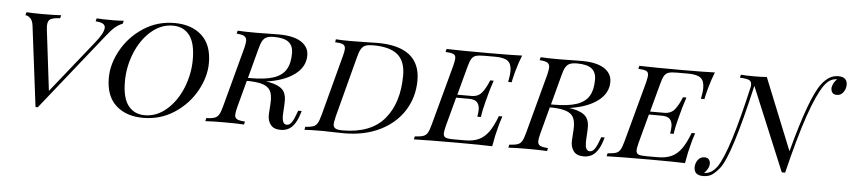

<svg xmlns="http://www.w3.org/2000/svg" viewBox="-39 -740 4493 1013"><g transform="rotate(5 2207.5 -233.5)"><path d="M585.5 -490.3 581.5 -474.2Q557.3 -464.5 539.1 -448.4Q521 -432.3 491.9 -395.2L173.4 4H161.3L108.1 -422.6Q104.8 -449.2 92.3 -461.3Q79.8 -473.4 66.1 -474.2L70.2 -490.3Q101.6 -487.9 157.3 -487.9Q219.4 -487.9 254 -490.3L250 -474.2Q212.9 -472.6 198.4 -463.7Q183.9 -454.8 183.9 -426.6Q183.9 -421 185.5 -406.5L224.2 -87.1L443.5 -361.3Q488.7 -416.9 488.7 -444.4Q488.7 -458.9 476.2 -465.7Q463.7 -472.6 437.9 -474.2L441.9 -490.3Q465.3 -487.9 530.6 -487.9Q563.7 -487.9 585.5 -490.3Z M533.1 -183.1Q533.1 -256.5 574.2 -330.6Q615.3 -404.8 688.7 -453.2Q762.1 -501.6 854 -501.6Q944.4 -501.6 998.4 -452.4Q1052.4 -403.2 1052.4 -307.3Q1052.4 -233.9 1011.3 -159.7Q970.2 -85.5 896.8 -37.1Q823.4 11.3 731.5 11.3Q641.1 11.3 587.1 -37.9Q533.1 -87.1 533.1 -183.1ZM619.4 -171.8Q619.4 -84.7 651.2 -44Q683.1 -3.2 738.7 -3.2Q802.4 -3.2 854.8 -49.2Q907.3 -95.2 936.7 -168.1Q966.1 -241.1 966.1 -318.5Q966.1 -405.6 934.3 -446.4Q902.4 -487.1 846.8 -487.1Q783.1 -487.1 730.6 -441.1Q678.2 -395.2 648.8 -322.2Q619.4 -249.2 619.4 -171.8Z M1543.5 -97.6H1562.1L1558.9 -87.1Q1544.4 -37.1 1520.6 -12.9Q1496.8 11.3 1459.7 11.3Q1422.6 11.3 1406 -10.9Q1389.5 -33.1 1391.1 -66.1L1394.4 -116.9Q1395.2 -124.2 1395.2 -138.7Q1395.2 -171 1385.1 -189.9Q1375 -208.9 1349.2 -219Q1323.4 -229 1275 -230.6H1270.2H1259.7L1221 -85.5Q1214.5 -59.7 1214.5 -46.8Q1214.5 -31.5 1226.2 -24.6Q1237.9 -17.7 1268.5 -16.1L1265.3 0Q1228.2 -2.4 1165.3 -2.4Q1094.4 -2.4 1060.5 0L1063.7 -16.1Q1092.7 -17.7 1107.3 -22.6Q1121.8 -27.4 1130.2 -41.1Q1138.7 -54.8 1146.8 -85.5L1232.3 -404.8Q1237.9 -430.6 1237.9 -440.3Q1237.9 -457.3 1226.2 -464.9Q1214.5 -472.6 1184.7 -474.2L1188.7 -490.3Q1221 -487.9 1287.9 -487.9Q1326.6 -487.9 1346 -488.7L1405.6 -489.5Q1484.7 -489.5 1525.4 -463.3Q1566.1 -437.1 1566.1 -391.9Q1566.1 -331.5 1511.3 -290.7Q1456.5 -250 1361.3 -236.3L1378.2 -233.9Q1429 -224.2 1450.4 -201.2Q1471.8 -178.2 1468.5 -127.4L1466.1 -84.7Q1465.3 -77.4 1465.3 -65.3Q1465.3 -42.7 1471 -30.6Q1476.6 -18.5 1490.3 -18.5Q1504.8 -18.5 1516.1 -35.1Q1527.4 -51.6 1539.5 -86.3ZM1264.5 -246.8H1278.2Q1355.6 -246.8 1400.4 -262.1Q1445.2 -277.4 1464.9 -310.1Q1484.7 -342.7 1484.7 -396.8Q1484.7 -436.3 1460.5 -455.2Q1436.3 -474.2 1382.3 -474.2Q1358.1 -474.2 1344.4 -468.1Q1330.6 -462.1 1322.2 -447.6Q1313.7 -433.1 1306.5 -404.8Z M1795.2 0 1748.4 -0.8Q1703.2 -2.4 1682.3 -2.4Q1616.9 -2.4 1585.5 0L1587.9 -16.1Q1615.3 -17.7 1629.4 -22.6Q1643.5 -27.4 1652 -41.5Q1660.5 -55.6 1668.5 -85.5L1753.2 -404.8Q1760.5 -430.6 1760.5 -444.4Q1760.5 -460.5 1748.8 -466.9Q1737.1 -473.4 1706.5 -474.2L1708.9 -490.3Q1736.3 -487.9 1787.1 -487.9L1855.6 -488.7Q1910.5 -490.3 1929 -490.3Q2042.7 -490.3 2099.6 -445.2Q2156.5 -400 2156.5 -312.1Q2156.5 -223.4 2112.1 -152.4Q2067.7 -81.5 1985.9 -40.7Q1904 0 1795.2 0ZM2079 -332.3Q2079 -405.6 2037.9 -440.7Q1996.8 -475.8 1906.5 -475.8Q1881.5 -475.8 1867.3 -470.2Q1853.2 -464.5 1844.4 -450Q1835.5 -435.5 1828.2 -406.5L1743.5 -83.9Q1736.3 -53.2 1736.3 -43.5Q1736.3 -28.2 1747.2 -21.4Q1758.1 -14.5 1785.5 -14.5Q1934.7 -14.5 2006.9 -100Q2079 -185.5 2079 -332.3Z M2695.2 -490.3Q2679.8 -452.4 2666.1 -403.2Q2654 -356.5 2652.4 -345.2H2633.9Q2641.1 -380.6 2641.1 -404Q2641.1 -441.1 2621.4 -456.5Q2601.6 -471.8 2554.8 -471.8H2496Q2466.9 -471.8 2452.4 -467.3Q2437.9 -462.9 2429.4 -449.2Q2421 -435.5 2412.9 -404.8L2372.6 -254.8H2447.6Q2483.9 -254.8 2503.6 -280.2Q2523.4 -305.6 2538.7 -345.2H2557.3Q2537.9 -287.9 2528.2 -246.8L2523.4 -229Q2511.3 -183.1 2506.5 -148.4H2487.9Q2488.7 -153.2 2490.3 -165.3Q2491.9 -177.4 2491.9 -186.3Q2491.9 -210.5 2479.4 -224.6Q2466.9 -238.7 2434.7 -238.7H2367.7L2326.6 -85.5Q2319.4 -54.8 2319.4 -46.8Q2319.4 -29 2331 -23.8Q2342.7 -18.5 2374.2 -18.5H2433.1Q2477.4 -18.5 2506.9 -32.3Q2536.3 -46 2558.5 -76.6Q2580.6 -107.3 2600.8 -161.3H2619.4Q2604.8 -118.5 2600 -95.2Q2591.1 -65.3 2579.8 0Q2523.4 -2.4 2390.3 -2.4Q2241.1 -2.4 2164.5 0L2168.5 -16.1Q2197.6 -17.7 2212.1 -22.6Q2226.6 -27.4 2235.1 -41.1Q2243.5 -54.8 2251.6 -85.5L2337.9 -404.8Q2345.2 -435.5 2345.2 -444.4Q2345.2 -461.3 2333.5 -466.9Q2321.8 -472.6 2291.1 -474.2L2295.2 -490.3Q2371 -487.9 2520.2 -487.9Q2641.9 -487.9 2695.2 -490.3Z M3148.4 -97.6H3166.9L3163.7 -87.1Q3149.2 -37.1 3125.4 -12.9Q3101.6 11.3 3064.5 11.3Q3027.4 11.3 3010.9 -10.9Q2994.4 -33.1 2996 -66.1L2999.2 -116.9Q3000 -124.2 3000 -138.7Q3000 -171 2989.9 -189.9Q2979.8 -208.9 2954 -219Q2928.2 -229 2879.8 -230.6H2875H2864.5L2825.8 -85.5Q2819.4 -59.7 2819.4 -46.8Q2819.4 -31.5 2831 -24.6Q2842.7 -17.7 2873.4 -16.1L2870.2 0Q2833.1 -2.4 2770.2 -2.4Q2699.2 -2.4 2665.3 0L2668.5 -16.1Q2697.6 -17.7 2712.1 -22.6Q2726.6 -27.4 2735.1 -41.1Q2743.5 -54.8 2751.6 -85.5L2837.1 -404.8Q2842.7 -430.6 2842.7 -440.3Q2842.7 -457.3 2831 -464.9Q2819.4 -472.6 2789.5 -474.2L2793.5 -490.3Q2825.8 -487.9 2892.7 -487.9Q2931.5 -487.9 2950.8 -488.7L3010.5 -489.5Q3089.5 -489.5 3130.2 -463.3Q3171 -437.1 3171 -391.9Q3171 -331.5 3116.1 -290.7Q3061.3 -250 2966.1 -236.3L2983.1 -233.9Q3033.9 -224.2 3055.2 -201.2Q3076.6 -178.2 3073.4 -127.4L3071 -84.7Q3070.2 -77.4 3070.2 -65.3Q3070.2 -42.7 3075.8 -30.6Q3081.5 -18.5 3095.2 -18.5Q3109.7 -18.5 3121 -35.1Q3132.3 -51.6 3144.4 -86.3ZM2869.4 -246.8H2883.1Q2960.5 -246.8 3005.2 -262.1Q3050 -277.4 3069.8 -310.1Q3089.5 -342.7 3089.5 -396.8Q3089.5 -436.3 3065.3 -455.2Q3041.1 -474.2 2987.1 -474.2Q2962.9 -474.2 2949.2 -468.1Q2935.5 -462.1 2927 -447.6Q2918.5 -433.1 2911.3 -404.8Z M3716.1 -490.3Q3700.8 -452.4 3687.1 -403.2Q3675 -356.5 3673.4 -345.2H3654.8Q3662.1 -380.6 3662.1 -404Q3662.1 -441.1 3642.3 -456.5Q3622.6 -471.8 3575.8 -471.8H3516.9Q3487.9 -471.8 3473.4 -467.3Q3458.9 -462.9 3450.4 -449.2Q3441.9 -435.5 3433.9 -404.8L3393.5 -254.8H3468.5Q3504.8 -254.8 3524.6 -280.2Q3544.4 -305.6 3559.7 -345.2H3578.2Q3558.9 -287.9 3549.2 -246.8L3544.4 -229Q3532.3 -183.1 3527.4 -148.4H3508.9Q3509.7 -153.2 3511.3 -165.3Q3512.9 -177.4 3512.9 -186.3Q3512.9 -210.5 3500.4 -224.6Q3487.9 -238.7 3455.6 -238.7H3388.7L3347.6 -85.5Q3340.3 -54.8 3340.3 -46.8Q3340.3 -29 3352 -23.8Q3363.7 -18.5 3395.2 -18.5H3454Q3498.4 -18.5 3527.8 -32.3Q3557.3 -46 3579.4 -76.6Q3601.6 -107.3 3621.8 -161.3H3640.3Q3625.8 -118.5 3621 -95.2Q3612.1 -65.3 3600.8 0Q3544.4 -2.4 3411.3 -2.4Q3262.1 -2.4 3185.5 0L3189.5 -16.1Q3218.5 -17.7 3233.1 -22.6Q3247.6 -27.4 3256 -41.1Q3264.5 -54.8 3272.6 -85.5L3358.9 -404.8Q3366.1 -435.5 3366.1 -444.4Q3366.1 -461.3 3354.4 -466.9Q3342.7 -472.6 3312.1 -474.2L3316.1 -490.3Q3391.9 -487.9 3541.1 -487.9Q3662.9 -487.9 3716.1 -490.3Z M4414.5 -486.3Q4414.5 -464.5 4401.6 -446.4Q4388.7 -428.2 4366.9 -428.2Q4350.8 -428.2 4343.5 -437.5Q4336.3 -446.8 4336.3 -459.7Q4336.3 -472.6 4343.5 -486.7Q4350.8 -500.8 4362.1 -510.5H4359.7Q4338.7 -509.7 4323 -499.2Q4307.3 -488.7 4293.5 -469.4Q4258.1 -418.5 4218.1 -303.2Q4178.2 -187.9 4131.5 4H4113.7L3929.8 -437.9Q3843.5 -60.5 3787.9 8.9Q3768.5 33.1 3749.6 46.4Q3730.6 59.7 3701.6 59.7Q3653.2 59.7 3653.2 17.7Q3653.2 -4 3666.1 -21.8Q3679 -39.5 3700.8 -39.5Q3716.9 -39.5 3724.2 -30.2Q3731.5 -21 3731.5 -8.1Q3731.5 4.8 3724.2 18.5Q3716.9 32.3 3705.6 42.7H3707.3Q3746 41.9 3775 0.8Q3833.1 -85.5 3912.1 -435.5Q3913.7 -458.1 3901.2 -465.3Q3888.7 -472.6 3850 -474.2L3854 -490.3Q3879.8 -487.9 3925.8 -487.9Q3962.9 -487.9 3991.1 -490.3L4144.4 -110.5Q4221.8 -400.8 4279 -475.8Q4317.7 -527.4 4366.1 -527.4Q4391.9 -527.4 4403.2 -516.1Q4414.5 -504.8 4414.5 -486.3Z"/></g></svg>

Font: Playfair Display SC
Style: Italic
Weight: 400
Italic angle: -14°
Designer: Claus Eggers Sørensen
Foundry: Claus Eggers Sørensen
Version: Version 1.202; ttfautohint (v1.6)